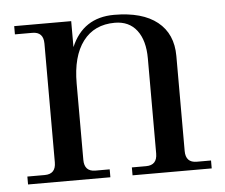

<svg xmlns="http://www.w3.org/2000/svg" viewBox="-43 -556 709 604"><g transform="rotate(-5 312.0 -254.0)"><path d="M22 0V-25H77Q112 -25 112 -62V-437Q112 -474 77 -474H22V-500H202V-418Q240 -508 338 -508Q427 -508 474.5 -470Q522 -432 522 -362V-62Q522 -25 557 -25H602V0H352V-25H397Q432 -25 432 -62V-362Q432 -419 407.5 -451Q383 -483 338 -483Q273 -483 237.5 -436Q202 -389 202 -303V-62Q202 -25 237 -25H282V0Z"/></g></svg>

Font: Bentinck
Style: Regular
Weight: 400
Designer: Jörg Drees
Foundry: Jörg Drees
Version: Version 1.000; ttfautohint (v1.8.4.7-5d5b)